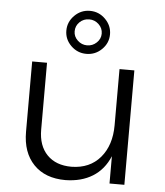

<svg xmlns="http://www.w3.org/2000/svg" viewBox="-54 -825 754 876"><g transform="rotate(5 322.5 -387.5)"><path d="M548 -524V0H480V-125Q454 -63 402.5 -31Q351 1 278 2Q185 2 132.5 -52.5Q80 -107 80 -202V-524H148V-218Q148 -144 188.5 -102.5Q229 -61 300 -61Q384 -62 432 -118.5Q480 -175 480 -267V-524ZM423 -678Q423 -638 393.5 -609Q364 -580 323 -580Q282 -580 252.5 -609Q223 -638 223 -678Q223 -718 252.5 -747.5Q282 -777 323 -777Q364 -777 393.5 -747.5Q423 -718 423 -678ZM261 -678Q261 -654 279.5 -636.5Q298 -619 323 -619Q348 -619 366.5 -636.5Q385 -654 385 -678Q385 -703 366.5 -720.5Q348 -738 323 -738Q297 -738 279 -720.5Q261 -703 261 -678Z"/></g></svg>

Font: Gontserrat Light
Style: Regular
Weight: 300
Designer: Julieta Ulanovsky
Foundry: Julieta Ulanovsky
Version: Version 6.001